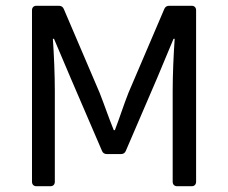

<svg xmlns="http://www.w3.org/2000/svg" viewBox="-20 -645 789 665"><path d="M90.8 -609.4V-15.6C90.8 -5.9 96.7 0 106.4 0H154.3C164.1 0 169.9 -5.9 169.9 -15.6V-330.1C169.9 -385.7 167 -455.1 163.1 -510.7H167L224.6 -375L333 -123C335.9 -115.2 341.8 -111.3 350.6 -111.3H398.4C407.2 -111.3 413.1 -115.2 416 -123L524.4 -375L581.1 -510.7H585C581.1 -455.1 578.1 -385.7 578.1 -330.1V-15.6C578.1 -5.9 584 0 593.8 0H643.6C653.3 0 659.2 -5.9 659.2 -15.6V-609.4C659.2 -619.1 653.3 -625 643.6 -625H566.4C557.6 -625 551.8 -621.1 548.8 -613.3L424.8 -323.2C408.2 -281.2 394.5 -237.3 377.9 -194.3H374C356.4 -237.3 341.8 -281.2 325.2 -323.2L201.2 -613.3C198.2 -621.1 192.4 -625 183.6 -625H106.4C96.7 -625 90.8 -619.1 90.8 -609.4Z"/></svg>

Font: Ed Sans Neue
Style: Regular
Weight: 400
Designer: Stephen Hutchings
Version: Version 1.004;PS 001.004;hotconv 1.0.88;makeotf.lib2.5.64775